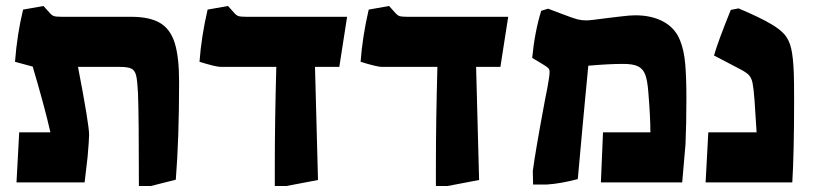

<svg xmlns="http://www.w3.org/2000/svg" viewBox="-20 -608 2715 640"><path d="M440 -297Q438 -338 434 -355.5Q430 -373 418.5 -379Q407 -385 380 -385H240Q277 -193 277 -159Q277 -143 272 -85L262 0H35L44 -167H148Q129 -251 89 -386Q80 -388 30 -402Q37 -494 57 -576L125 -588L143 -568Q152 -557 159.5 -554.5Q167 -552 187 -552H417Q479 -552 513.5 -531.5Q548 -511 562.5 -464.5Q577 -418 577 -335Q577 -147 566 -9L483 12H443Q443 -220 440 -297Z M896 -56Q896 -202 901 -385H716Q700 -385 645 -402Q651 -485 672 -576L740 -588L758 -568Q767 -557 774.5 -554.5Q782 -552 802 -552H1137L1111 -385H1030L1040 -8L935 12H896Z M1433 -56Q1433 -202 1438 -385H1253Q1237 -385 1182 -402Q1188 -485 1209 -576L1277 -588L1295 -568Q1304 -557 1311.5 -554.5Q1319 -552 1339 -552H1674L1648 -385H1567L1577 -8L1472 12H1433Z M1756 -38Q1764 -100 1797 -277Q1805 -315 1809 -341Q1812 -359 1812 -368Q1812 -376 1808 -380.5Q1804 -385 1789 -394L1754 -415Q1762 -500 1784 -572L1807 -579L1852 -562Q1891 -547 1905 -543.5Q1919 -540 1934 -540Q1948 -540 2006 -548Q2016 -549 2048 -553Q2080 -557 2097 -557Q2153 -557 2192 -535.5Q2231 -514 2247 -473Q2260 -441 2264 -396Q2268 -351 2268 -280Q2268 -195 2265 -127L2254 0H1983L1990 -167H2148Q2148 -218 2141 -302Q2138 -341 2130.5 -360Q2123 -379 2106.5 -387Q2090 -395 2057 -395Q2010 -395 1941 -389Q1935 -331 1930.5 -278.5Q1926 -226 1922 -188L1906 -11Q1849 4 1804 7H1757Z M2341 -167H2502Q2498 -236 2495 -275Q2492 -315 2488.5 -331.5Q2485 -348 2477 -357Q2469 -366 2448 -377L2360 -423Q2373 -469 2416 -575L2442 -580Q2517 -548 2550 -528Q2581 -510 2596 -492Q2611 -474 2617.5 -445.5Q2624 -417 2626 -364Q2627 -339 2627 -272Q2627 -99 2621 0H2332Z"/></svg>

Font: Suez One
Style: Regular
Weight: 400
Version: Version 1.000